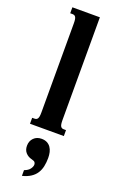

<svg xmlns="http://www.w3.org/2000/svg" viewBox="-190 -763 685 1109"><g transform="rotate(20 152.5 -208.5)"><path d="M48.3 -715.8H217.3V-85Q217.3 -69.8 218.8 -60.5Q220.2 -51.3 223.6 -45.9Q227.1 -40.5 231.7 -38.6Q236.3 -36.6 243.2 -36.6H256.3V0H48.3V-36.6H62Q68.4 -36.6 73.2 -38.6Q78.1 -40.5 81.5 -45.9Q85 -51.3 86.4 -60.5Q87.9 -69.8 87.9 -85V-630.9Q87.9 -646 86.4 -655.3Q85 -664.6 81.5 -669.9Q78.1 -675.3 73.2 -677.2Q68.4 -679.2 62 -679.2H48.3ZM214.8 149.9Q214.8 177.7 209.7 201.7Q204.6 225.6 192.4 244.6Q180.2 263.7 159.4 277.3Q138.7 291 107.4 298.8V263.7Q131.8 254.9 142.3 240.2Q152.8 225.6 152.8 213.4Q152.8 206.5 148.7 200Q144.5 193.4 127.9 189.5Q105 184.1 90.1 167.7Q75.2 151.4 75.2 125Q75.2 95.7 93.8 77.1Q112.3 58.6 141.6 58.6Q161.6 58.6 175.5 65.9Q189.5 73.2 198.2 85.7Q207 98.1 210.9 114.7Q214.8 131.3 214.8 149.9Z"/></g></svg>

Font: Arian AMU Serif
Style: Bold
Weight: 700
Designer: Ruben Hakobyan (Tarumian)
Foundry: Ruben Hakobyan (Tarumian)
Version: Version 1.002